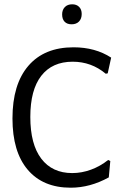

<svg xmlns="http://www.w3.org/2000/svg" viewBox="-20 -866 560 893"><path d="M497 -598 481 -525 472 -523Q405 -579 318 -579Q223 -579 172 -513.5Q121 -448 121 -322Q121 -195 172 -128Q223 -61 316 -61Q360 -61 403.5 -77Q447 -93 483 -122L493 -117L486 -41Q399 7 309 7Q180 7 109 -76.5Q38 -160 38 -315Q38 -474 112 -560Q186 -646 322 -646Q423 -646 497 -598ZM360 -801Q360 -779 347.5 -766Q335 -753 313 -753Q292 -753 280.5 -765Q269 -777 269 -799Q269 -820 281.5 -833Q294 -846 316 -846Q336 -846 348 -834Q360 -822 360 -801Z"/></svg>

Font: Alegreya Sans
Style: Regular
Weight: 400
Designer: Juan Pablo del Peral
Foundry: Huerta Tipografica
Version: Version 2.008; ttfautohint (v1.6)